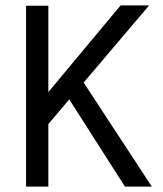

<svg xmlns="http://www.w3.org/2000/svg" viewBox="-20 -687 599 707"><path d="M158 0H76V-666H158V-348L424 -667H529L288 -383L539 0H440L235 -321L158 -230Z"/></svg>

Font: Epunda Sans
Style: Regular
Weight: 400
Designer: Simon Atzbach
Foundry: typofactur
Version: Version 2.204; ttfautohint (v1.8.4.7-5d5b)